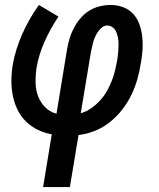

<svg xmlns="http://www.w3.org/2000/svg" viewBox="-20 -540 640 775"><path d="M154 215 189 2Q159 -3 132.5 -16Q106 -29 85 -49.5Q64 -70 51 -96.5Q38 -123 32 -152.5Q26 -182 26 -213Q26 -244 31 -276Q42 -340 69.5 -402Q97 -464 137 -520L216 -473Q183 -424 159.5 -371Q136 -318 127 -264Q123 -235 123.5 -206.5Q124 -178 133.5 -152.5Q143 -127 162 -107.5Q181 -88 208 -81L251 -343Q255 -365 261.5 -386.5Q268 -408 279 -428.5Q290 -449 305.5 -467Q321 -485 340.5 -497Q360 -509 382.5 -514.5Q405 -520 427 -520Q453 -520 477 -511Q501 -502 517.5 -484Q534 -466 542.5 -442.5Q551 -419 554 -393.5Q557 -368 555.5 -341.5Q554 -315 549 -288Q544 -255 535 -222.5Q526 -190 511 -158.5Q496 -127 474 -98.5Q452 -70 424 -47.5Q396 -25 363.5 -12Q331 1 297 5L262 215ZM306 -83Q328 -89 348 -103Q368 -117 384 -134.5Q400 -152 411.5 -172.5Q423 -193 431.5 -214.5Q440 -236 445 -258Q450 -280 454 -302Q456 -316 457 -329.5Q458 -343 458.5 -356.5Q459 -370 457 -383Q455 -396 450.5 -408Q446 -420 436 -428.5Q426 -437 413 -437Q402 -437 392.5 -430Q383 -423 376.5 -413.5Q370 -404 365 -393.5Q360 -383 357 -372.5Q354 -362 351.5 -351Q349 -340 347 -330Z"/></svg>

Font: Iosevka Semibold Extended
Style: Italic
Weight: 600
Width: 7
Italic angle: -9°
Monospace: yes
Designer: Belleve Invis
Foundry: Belleve Invis
Version: Version 32.5.0; ttfautohint (v1.8.4)